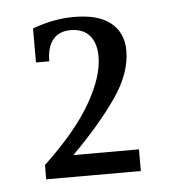

<svg xmlns="http://www.w3.org/2000/svg" viewBox="-35 -714 341 388"><g transform="rotate(-5 135.5 -520.0)"><path d="M236 -403V-359H44V-388Q109 -449 140 -502.5Q171 -556 171 -597Q171 -624 158 -639.5Q145 -655 119 -655Q96 -655 83.5 -640Q71 -625 71 -596H44V-665Q87 -681 128 -681Q178 -681 203 -660.5Q228 -640 228 -604Q228 -558 193.5 -508.5Q159 -459 103 -403Z"/></g></svg>

Font: Gupter
Style: Regular
Weight: 400
Designer: Octavio Pardo
Version: Version 1.000